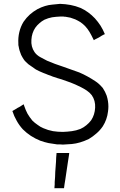

<svg xmlns="http://www.w3.org/2000/svg" viewBox="-20 -739 630 1006"><path d="M519.5 -276.4Q525.4 -267.6 530.3 -257.8Q535.2 -247.1 539.1 -237.3Q547.9 -209 547.9 -180.7Q547.9 -168 545.9 -154.3Q541 -112.3 518.6 -77.1Q503.9 -55.7 485.4 -40Q466.8 -23.4 445.3 -10.7Q398.4 11.7 356.4 15.6Q313.5 18.6 309.6 18.6Q302.7 18.6 294.9 17.6Q287.1 17.6 279.3 17.6Q255.9 14.6 234.4 10.7Q211.9 5.9 190.4 -2Q164.1 -12.7 141.6 -27.3Q119.1 -42 99.6 -61.5Q80.1 -83 67.4 -106.4Q53.7 -129.9 44.9 -157.2Q45.9 -158.2 47.9 -159.2Q48.8 -160.2 49.8 -160.2Q55.7 -164.1 61.5 -167Q66.4 -169.9 72.3 -173.8Q76.2 -175.8 80.1 -177.7Q83 -179.7 86.9 -181.6Q90.8 -184.6 95.7 -187.5Q99.6 -189.5 103.5 -192.4Q104.5 -191.4 104.5 -191.4Q105.5 -188.5 107.4 -182.6Q114.3 -162.1 124 -143.6Q134.8 -125 149.4 -107.4Q162.1 -94.7 176.8 -85Q190.4 -74.2 207 -67.4Q231.4 -56.6 257.8 -51.8Q283.2 -47.9 309.6 -47.9Q334 -48.8 356.4 -51.8Q378.9 -54.7 401.4 -63.5Q418.9 -71.3 432.6 -83Q446.3 -93.8 458 -109.4Q476.6 -137.7 478.5 -174.8Q480.5 -211.9 460.9 -240.2Q449.2 -254.9 434.6 -264.6Q419.9 -274.4 404.3 -282.2Q373 -297.9 349.6 -306.6Q327.1 -314.5 302.7 -323.2Q291 -327.1 279.3 -330.1Q267.6 -334 255.9 -337.9Q250 -340.8 244.1 -342.8Q238.3 -344.7 232.4 -346.7Q226.6 -349.6 220.7 -351.6Q213.9 -353.5 208 -356.4Q208 -356.4 208 -356.4Q208 -356.4 208 -356.4Q198.2 -360.4 187.5 -365.2Q177.7 -370.1 168 -375Q163.1 -378.9 158.2 -381.8Q153.3 -384.8 148.4 -388.7Q146.5 -389.6 138.7 -395.5Q131.8 -400.4 128.9 -402.3Q122.1 -408.2 116.2 -414.1Q109.4 -419.9 104.5 -427.7Q100.6 -433.6 97.7 -438.5Q93.8 -444.3 90.8 -451.2Q88.9 -456.1 86.9 -461.9Q85 -466.8 83 -472.7Q81.1 -478.5 80.1 -483.4Q79.1 -489.3 78.1 -494.1Q77.1 -498 76.2 -502.9Q76.2 -506.8 76.2 -510.7Q74.2 -541 81.1 -570.3Q87.9 -599.6 103.5 -625Q118.2 -646.5 136.7 -663.1Q154.3 -678.7 176.8 -691.4Q216.8 -711.9 253.9 -714.8Q291 -718.8 294.9 -718.8Q323.2 -717.8 349.6 -712.9Q376 -708 402.3 -697.3Q423.8 -687.5 442.4 -673.8Q460.9 -660.2 477.5 -642.6Q494.1 -624 506.8 -604.5Q519.5 -584 529.3 -560.5Q528.3 -559.6 526.4 -558.6Q525.4 -558.6 523.4 -557.6Q518.6 -554.7 512.7 -551.8Q506.8 -548.8 502 -544.9Q498 -543 495.1 -541Q491.2 -539.1 487.3 -537.1Q484.4 -536.1 477.5 -532.2Q471.7 -528.3 471.7 -528.3Q469.7 -531.2 467.8 -536.1Q459 -554.7 449.2 -571.3Q439.5 -587.9 425.8 -602.5Q414.1 -614.3 401.4 -623Q388.7 -630.9 374 -637.7Q361.3 -642.6 348.6 -646.5Q335.9 -649.4 322.3 -651.4Q319.3 -651.4 317.4 -651.4Q315.4 -651.4 312.5 -652.3Q310.5 -652.3 305.7 -652.3Q300.8 -652.3 294.9 -652.3Q273.4 -651.4 252.9 -648.4Q232.4 -644.5 212.9 -635.7Q198.2 -627.9 186.5 -617.2Q174.8 -607.4 165 -593.8Q146.5 -566.4 144.5 -530.3Q141.6 -494.1 161.1 -465.8Q172.9 -449.2 191.4 -439.5Q209 -429.7 226.6 -420.9Q267.6 -403.3 310.5 -389.6Q353.5 -375 395.5 -359.4Q406.2 -354.5 417 -349.6Q427.7 -344.7 437.5 -338.9Q459 -327.1 479.5 -313.5Q499 -300.8 514.6 -282.2Q516.6 -280.3 517.6 -279.3Q518.6 -277.3 519.5 -276.4ZM265.6 239.3Q265.6 233.4 266.6 227.5Q266.6 221.7 266.6 214.8Q267.6 202.1 268.6 188.5Q269.5 175.8 269.5 162.1Q270.5 149.4 271.5 135.7Q272.5 122.1 273.4 109.4Q273.4 97.7 274.4 85.9Q275.4 74.2 276.4 62.5Q277.3 62.5 279.3 62.5Q281.2 62.5 283.2 62.5Q289.1 62.5 294.9 62.5Q300.8 62.5 305.7 62.5Q310.5 62.5 314.5 62.5Q318.4 62.5 322.3 62.5Q327.1 62.5 332 62.5Q336.9 62.5 342.8 62.5Q342.8 62.5 342.8 62.5Q341.8 65.4 341.8 71.3Q338.9 90.8 335.9 109.4Q333 128.9 330.1 148.4Q328.1 162.1 326.2 174.8Q324.2 188.5 322.3 201.2Q320.3 212.9 318.4 224.6Q317.4 236.3 315.4 247.1Q313.5 247.1 312.5 247.1Q310.5 247.1 308.6 247.1Q304.7 247.1 300.8 247.1Q296.9 247.1 293 247.1Q290 247.1 287.1 247.1Q284.2 247.1 281.2 247.1Q277.3 247.1 273.4 247.1Q269.5 247.1 264.6 247.1Q264.6 245.1 265.6 243.2Q265.6 241.2 265.6 239.3Z"/></svg>

Font: LeFont
Style: Light
Weight: 300
Designer: Leryon MEDIA
Version: Version 1.0